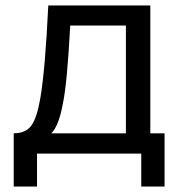

<svg xmlns="http://www.w3.org/2000/svg" viewBox="-20 -560 650 700"><path d="M30 120V-74Q74 -74 94.5 -102.5Q115 -131 127 -202Q145 -308 156 -540H528V-74H580V120H495V0H115V120ZM167 -74H439V-467H236Q225 -256 209 -181Q194 -100 167 -74Z"/></svg>

Font: Manrope Medium
Style: Medium
Weight: 500
Designer: Mikhail Sharanda
Foundry: Mikhail Sharanda
Version: Version 4.000;hotconv 1.0.109;makeotfexe 2.5.65596